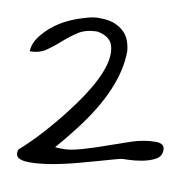

<svg xmlns="http://www.w3.org/2000/svg" viewBox="-68 -640 707 699"><g transform="rotate(10 286.0 -290.0)"><path d="M525.4 -163.1Q557.6 -163.1 557.6 -138.7Q557.6 -114.3 536.1 -103Q514.6 -91.8 487.8 -86.9Q460.9 -82 437.5 -81.5Q414.1 -81.1 407.7 -79.6Q401.4 -78.1 379.4 -71.8Q357.4 -65.4 327.1 -57.1Q296.9 -48.8 261.7 -39.1Q151.4 -9.8 85.9 -9.8Q52.7 -9.8 41.5 -20Q30.3 -30.3 37.1 -48.8Q110.4 -113.3 189.5 -214.8Q307.6 -366.2 307.6 -451.2Q307.6 -467.8 302.7 -482.4Q292 -512.7 247.1 -521.5Q204.1 -521.5 176.8 -503.9Q149.4 -486.3 125.5 -464.8Q101.6 -443.4 76.7 -425.8Q51.8 -408.2 15.6 -408.2Q16.6 -440.4 42 -470.7Q92.8 -533.2 185.5 -560.5Q218.8 -571.3 238.3 -571.3Q257.8 -571.3 267.6 -570.3Q305.7 -566.4 333 -543Q360.4 -519.5 365.2 -470.7Q365.2 -333 236.3 -165Q201.2 -119.1 167 -80.1Q177.7 -79.1 200.7 -79.1Q223.6 -79.1 263.7 -90.3Q303.7 -101.6 348.6 -117.7Q393.6 -133.8 437.5 -148.4Q481.4 -163.1 525.4 -163.1Z"/></g></svg>

Font: Architects Daughter
Style: Regular
Weight: 400
Designer: Kimberly Geswein
Foundry: Kimberly Geswein
Version: Version 1.002 2010